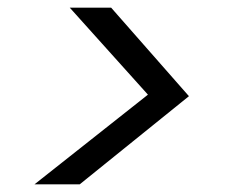

<svg xmlns="http://www.w3.org/2000/svg" viewBox="-20 -601 590 501"><path d="M70 -120 366 -354 162 -581H270L473 -350L188 -120Z"/></svg>

Font: DM Sans Italic
Style: Regular
Weight: 400
Italic angle: -10°
Designer: Colophon Foundry, Jonny Pinhorn
Foundry: Colophon Foundry
Version: Version 4.004; ttfautohint (v1.8.4.7-5d5b)